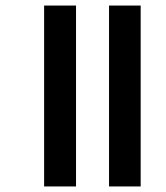

<svg xmlns="http://www.w3.org/2000/svg" viewBox="-20 -689 598 692"><path d="M373 -17H487V-669H373ZM139 -17H254V-669H139Z"/></svg>

Font: Noto Sans Malayalam UI Condensed SemiBold
Style: Regular
Weight: 600
Width: 3
Designer: Jelle Bosma - Monotype Design Team
Foundry: Monotype Imaging Inc.
Version: Version 2.104